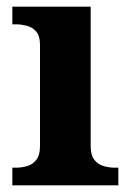

<svg xmlns="http://www.w3.org/2000/svg" viewBox="-20 -556 392 576"><path d="M17 0V-53H29Q44 -53 60.5 -57.5Q77 -62 88.5 -75.9Q100 -89.8 100 -117.7V-422Q100 -448.9 88 -462Q76 -475 59.5 -479Q43 -483 29 -483H17V-536H252V-118Q252 -90 263.5 -76Q275 -62 292 -57.5Q309 -53 323 -53H335V0Z"/></svg>

Font: Noto Serif Khojki
Style: Regular
Weight: 400
Designer: Juan Bruce
Version: Version 2.002